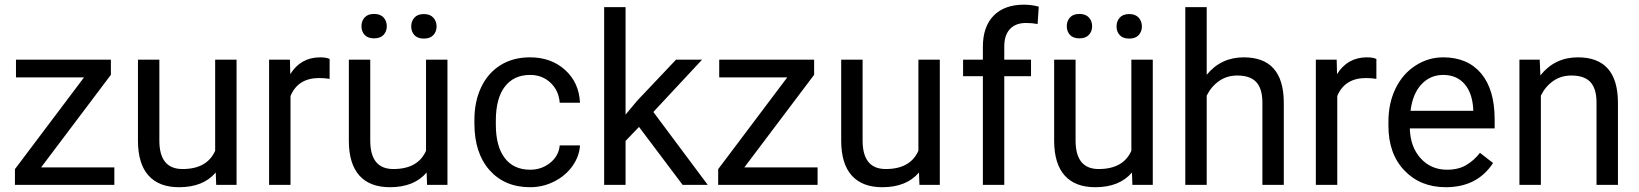

<svg xmlns="http://www.w3.org/2000/svg" viewBox="-20 -780 6914 810"><path d="M153.3 -73.7H462.4V0H43V-66.4L334.5 -453.6H47.4V-528.3H447.8V-464.4Z M890.1 -52.2Q837.4 9.8 735.4 9.8Q650.9 9.8 606.7 -39.3Q562.5 -88.4 562 -184.6V-528.3H652.3V-187Q652.3 -66.9 750 -66.9Q853.5 -66.9 887.7 -144V-528.3H978V0H892.1Z M1370.6 -447.3Q1350.1 -450.7 1326.2 -450.7Q1237.3 -450.7 1205.6 -375V0H1115.2V-528.3H1203.1L1204.6 -467.3Q1249 -538.1 1330.6 -538.1Q1356.9 -538.1 1370.6 -531.2Z M1779.8 -52.2Q1727.1 9.8 1625 9.8Q1540.5 9.8 1496.3 -39.3Q1452.1 -88.4 1451.7 -184.6V-528.3H1542V-187Q1542 -66.9 1639.6 -66.9Q1743.2 -66.9 1777.3 -144V-528.3H1867.7V0H1781.7ZM1504.9 -669.4Q1504.9 -691.4 1518.3 -706.3Q1531.7 -721.2 1558.1 -721.2Q1584.5 -721.2 1598.1 -706.3Q1611.8 -691.4 1611.8 -669.4Q1611.8 -647.5 1598.1 -632.8Q1584.5 -618.2 1558.1 -618.2Q1531.7 -618.2 1518.3 -632.8Q1504.9 -647.5 1504.9 -669.4ZM1714.8 -668.5Q1714.8 -690.4 1728.3 -705.6Q1741.7 -720.7 1768.1 -720.7Q1794.4 -720.7 1808.1 -705.6Q1821.8 -690.4 1821.8 -668.5Q1821.8 -646.5 1808.1 -631.8Q1794.4 -617.2 1768.1 -617.2Q1741.7 -617.2 1728.3 -631.8Q1714.8 -646.5 1714.8 -668.5Z M2216.8 -64Q2265.1 -64 2301.3 -93.3Q2337.4 -122.6 2341.3 -166.5H2426.8Q2424.3 -121.1 2395.5 -80.1Q2366.7 -39.1 2318.6 -14.6Q2270.5 9.8 2216.8 9.8Q2108.9 9.8 2045.2 -62.3Q1981.4 -134.3 1981.4 -259.3V-274.4Q1981.4 -351.6 2009.8 -411.6Q2038.1 -471.7 2091.1 -504.9Q2144 -538.1 2216.3 -538.1Q2305.2 -538.1 2364 -484.9Q2422.9 -431.6 2426.8 -346.7H2341.3Q2337.4 -397.9 2302.5 -430.9Q2267.6 -463.9 2216.3 -463.9Q2147.5 -463.9 2109.6 -414.3Q2071.8 -364.7 2071.8 -271V-253.9Q2071.8 -162.6 2109.4 -113.3Q2147 -64 2216.8 -64Z M2675.8 -244.6 2619.1 -185.5V0H2528.8V-750H2619.1V-296.4L2667.5 -354.5L2832 -528.3H2941.9L2736.3 -307.6L2965.8 0H2859.9Z M3120.1 -73.7H3429.2V0H3009.8V-66.4L3301.3 -453.6H3014.2V-528.3H3414.6V-464.4Z M3856.9 -52.2Q3804.2 9.8 3702.1 9.8Q3617.7 9.8 3573.5 -39.3Q3529.3 -88.4 3528.8 -184.6V-528.3H3619.1V-187Q3619.1 -66.9 3716.8 -66.9Q3820.3 -66.9 3854.5 -144V-528.3H3944.8V0H3858.9Z M4126.5 0V-458.5H4043V-528.3H4126.5V-582.5Q4126.5 -667.5 4171.9 -713.9Q4217.3 -760.3 4300.3 -760.3Q4331.5 -760.3 4362.3 -752L4357.4 -678.7Q4334.5 -683.1 4308.6 -683.1Q4264.6 -683.1 4240.7 -657.5Q4216.8 -631.8 4216.8 -584V-528.3H4329.6V-458.5H4216.8V0Z M4755.4 -52.2Q4702.6 9.8 4600.6 9.8Q4516.1 9.8 4471.9 -39.3Q4427.7 -88.4 4427.2 -184.6V-528.3H4517.6V-187Q4517.6 -66.9 4615.2 -66.9Q4718.8 -66.9 4752.9 -144V-528.3H4843.3V0H4757.3ZM4480.5 -669.4Q4480.5 -691.4 4493.9 -706.3Q4507.3 -721.2 4533.7 -721.2Q4560.1 -721.2 4573.7 -706.3Q4587.4 -691.4 4587.4 -669.4Q4587.4 -647.5 4573.7 -632.8Q4560.1 -618.2 4533.7 -618.2Q4507.3 -618.2 4493.9 -632.8Q4480.5 -647.5 4480.5 -669.4ZM4690.4 -668.5Q4690.4 -690.4 4703.9 -705.6Q4717.3 -720.7 4743.7 -720.7Q4770 -720.7 4783.7 -705.6Q4797.4 -690.4 4797.4 -668.5Q4797.4 -646.5 4783.7 -631.8Q4770 -617.2 4743.7 -617.2Q4717.3 -617.2 4703.9 -631.8Q4690.4 -646.5 4690.4 -668.5Z M5070.8 -464.4Q5130.9 -538.1 5227.1 -538.1Q5394.5 -538.1 5396 -349.1V0H5305.7V-349.6Q5305.2 -406.7 5279.5 -434.1Q5253.9 -461.4 5199.7 -461.4Q5155.8 -461.4 5122.6 -438Q5089.4 -414.6 5070.8 -376.5V0H4980.5V-750H5070.8Z M5786.6 -447.3Q5766.1 -450.7 5742.2 -450.7Q5653.3 -450.7 5621.6 -375V0H5531.2V-528.3H5619.1L5620.6 -467.3Q5665 -538.1 5746.6 -538.1Q5772.9 -538.1 5786.6 -531.2Z M6079.6 9.8Q5972.2 9.8 5904.8 -60.8Q5837.4 -131.3 5837.4 -249.5V-266.1Q5837.4 -344.7 5867.4 -406.5Q5897.5 -468.3 5951.4 -503.2Q6005.4 -538.1 6068.4 -538.1Q6171.4 -538.1 6228.5 -470.2Q6285.6 -402.3 6285.6 -275.9V-238.3H5927.7Q5929.7 -160.2 5973.4 -112.1Q6017.1 -64 6084.5 -64Q6132.3 -64 6165.5 -83.5Q6198.7 -103 6223.6 -135.3L6278.8 -92.3Q6212.4 9.8 6079.6 9.8ZM6068.4 -463.9Q6013.7 -463.9 5976.6 -424.1Q5939.5 -384.3 5930.7 -312.5H6195.3V-319.3Q6191.4 -388.2 6158.2 -426Q6125 -463.9 6068.4 -463.9Z M6475.6 -528.3 6478.5 -461.9Q6539.1 -538.1 6636.7 -538.1Q6804.2 -538.1 6805.7 -349.1V0H6715.3V-349.6Q6714.8 -406.7 6689.2 -434.1Q6663.6 -461.4 6609.4 -461.4Q6565.4 -461.4 6532.2 -438Q6499 -414.6 6480.5 -376.5V0H6390.1V-528.3Z"/></svg>

Font: SteelSelectRoboto
Style: Roboto-Regular
Weight: 400
Designer: Google
Version: Version 2.137; 2017